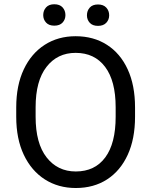

<svg xmlns="http://www.w3.org/2000/svg" viewBox="-20 -895 728 924"><path d="M629.9 -377.9V-333Q629.9 -226.6 594.5 -149.7Q559.1 -72.8 495.1 -31.5Q431.2 9.8 344.7 9.8Q260.7 9.8 196 -31.5Q131.3 -72.8 94.7 -149.7Q58.1 -226.6 58.1 -333V-377.9Q58.1 -484.4 94.5 -561.3Q130.9 -638.2 195.3 -679.4Q259.8 -720.7 343.8 -720.7Q430.2 -720.7 494.6 -679.4Q559.1 -638.2 594.5 -561.3Q629.9 -484.4 629.9 -377.9ZM536.6 -333V-378.9Q536.6 -505.9 485.8 -573.2Q435.1 -640.6 343.8 -640.6Q256.3 -640.6 203.9 -573.2Q151.4 -505.9 151.4 -378.9V-333Q151.4 -205.1 204.3 -137.5Q257.3 -69.8 344.7 -69.8Q436.5 -69.8 486.6 -137.5Q536.6 -205.1 536.6 -333ZM188 -822.3Q188 -844.2 201.7 -859.4Q215.3 -874.5 241.2 -874.5Q267.6 -874.5 281.2 -859.4Q294.9 -844.2 294.9 -822.3Q294.9 -801.3 281.2 -786.4Q267.6 -771.5 241.2 -771.5Q215.3 -771.5 201.7 -786.4Q188 -801.3 188 -822.3ZM398.4 -821.3Q398.4 -843.3 411.9 -858.4Q425.3 -873.5 451.7 -873.5Q477.5 -873.5 491.5 -858.4Q505.4 -843.3 505.4 -821.3Q505.4 -800.3 491.5 -785.4Q477.5 -770.5 451.7 -770.5Q425.3 -770.5 411.9 -785.4Q398.4 -800.3 398.4 -821.3Z"/></svg>

Font: Vazirmatn RD UI FD
Style: Regular
Weight: 400
Designer: Saber Rastikerdar
Foundry: Saber Rastikerdar
Version: Version 33.003